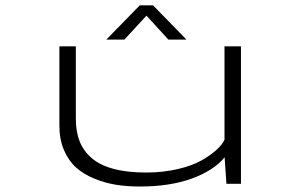

<svg xmlns="http://www.w3.org/2000/svg" viewBox="-20 -670 1090 700"><path d="M660 -525.5H594L514 -613L433.5 -525.5H367.5L489.5 -650.5H538ZM489.5 10Q444 10 404 3.8Q364 -2.5 325 -18.2Q286 -34 258.2 -58.5Q230.5 -83 213.5 -122.2Q196.5 -161.5 196.5 -211.5V-501H256.5V-236.5Q256.5 -190 270.2 -155Q284 -120 313.8 -94Q343.5 -68 393.5 -54.5Q443.5 -41 513 -41Q574.5 -41 627.8 -53.5Q681 -66 714.8 -85.2Q748.5 -104.5 769.5 -123.8Q790.5 -143 798.5 -160.5V-501H858.5V0H805.5L799 -96.5Q759.5 -48.5 679.8 -19.2Q600 10 489.5 10Z"/></svg>

Font: League Mono Extended UltraLight
Style: Regular
Weight: 200
Width: 9
Designer: Tyler Finck
Foundry: The League of Moveable Type / Tyler Finck
Version: Version 2.210